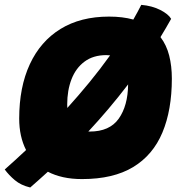

<svg xmlns="http://www.w3.org/2000/svg" viewBox="-49 -730 746 810"><path d="M297 25.5Q253.5 25.5 217.5 17.5Q181.5 9.5 153 -5.5Q133 13 114.2 29.5Q95.5 46 78.5 61Q39 51.5 13.8 30.2Q-11.5 9 -29 -15Q-7.5 -34 15 -54.5Q37.5 -75 61 -97Q32 -154 32 -229.5Q32 -362.5 76.8 -459Q121.5 -555.5 206.2 -607.8Q291 -660 411 -660Q468.5 -660 513.5 -647.5Q531.5 -679 547 -709.5Q593 -705.5 627.2 -688Q661.5 -670.5 673 -650.5Q651.5 -612 628 -573.5Q653.5 -540 664.8 -495.5Q676 -451 676 -398.5Q676 -266 636.2 -171Q596.5 -76 512.8 -25.2Q429 25.5 297 25.5ZM234.5 -289Q234.5 -281.5 235 -274.5Q282 -326.5 327.8 -382.2Q373.5 -438 415.5 -496.5Q408 -497.5 399.5 -497.5Q344.5 -497.5 307.8 -470.2Q271 -443 252.8 -396Q234.5 -349 234.5 -289ZM329.5 -175Q413.5 -175 452 -229.5Q490.5 -284 491.5 -374Q449.5 -319 407.2 -269.2Q365 -219.5 323.5 -175Q325 -175 329.5 -175Z"/></svg>

Font: Grandstander Black
Style: Italic
Weight: 900
Italic angle: -15°
Designer: Tyler Finck
Foundry: Etcetera Type Co
Version: Version 1.200; ttfautohint (v1.8.3)